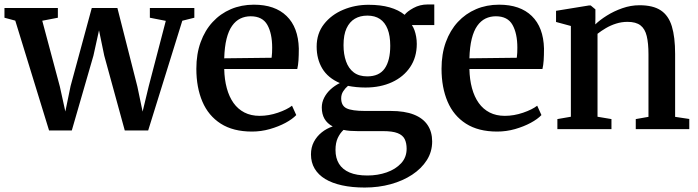

<svg xmlns="http://www.w3.org/2000/svg" viewBox="-26 -579 3128 861"><path d="M-6 -499.5V-543H233.5V-499.5L163.5 -486L242.5 -190.5L267 -79L290.5 -193L385.5 -543H500.5L590 -191L613.5 -78.5L641 -192.5L717.5 -485.5L646 -499.5V-543H845.5V-499.5L791.5 -486L638.5 6H533.5L441.5 -329.5L418 -443L393 -329.5L296 6H194L42.5 -486.5Z M1104 11Q1019.5 11 964 -24.5Q908.5 -60 881.5 -123.5Q854.5 -187 854.5 -270.5Q854.5 -337 873.8 -390Q893 -443 927.8 -480.5Q962.5 -518 1009.5 -538Q1056.5 -558 1112.5 -558Q1207 -558 1259.2 -507.2Q1311.5 -456.5 1314 -361.5Q1314 -330.5 1312.5 -308.2Q1311 -286 1307 -269.5H979.5Q980.5 -222.5 991 -183.8Q1001.5 -145 1021.2 -117.2Q1041 -89.5 1070.2 -74.5Q1099.5 -59.5 1138.5 -59.5Q1179 -59.5 1220 -73.5Q1261 -87.5 1283.5 -105L1302.5 -63Q1285.5 -45 1254.5 -28.2Q1223.5 -11.5 1184.2 -0.2Q1145 11 1104 11ZM979.5 -317.5 1192 -320Q1193.5 -330.5 1194 -342.5Q1194.5 -354.5 1194.5 -365Q1194.5 -429 1172.8 -467.5Q1151 -506 1098 -506Q1073 -506 1051.8 -495.8Q1030.5 -485.5 1014.8 -463.2Q999 -441 990 -405Q981 -369 979.5 -317.5Z M1609.5 262Q1553 262 1508.2 252.2Q1463.5 242.5 1432.5 223.8Q1401.5 205 1385 177.2Q1368.5 149.5 1368.5 113.5Q1368.5 82 1381.5 57.2Q1394.5 32.5 1416.5 14.8Q1438.5 -3 1466 -12Q1441.5 -25 1429.2 -46.2Q1417 -67.5 1417 -97Q1417 -120 1427.8 -141Q1438.5 -162 1457 -178.8Q1475.5 -195.5 1498 -206.5Q1444.5 -229.5 1419.2 -271.8Q1394 -314 1394 -370Q1394 -429 1427 -471Q1460 -513 1513 -535.2Q1566 -557.5 1626.5 -557.5Q1681 -557.5 1721.2 -546Q1761.5 -534.5 1788.5 -512.5Q1799.5 -527.5 1828.2 -543.2Q1857 -559 1892 -559H1921.5V-466.5H1821Q1828 -456.5 1832.8 -443.2Q1837.5 -430 1840.2 -414.5Q1843 -399 1843 -382Q1843 -322.5 1813.5 -278.5Q1784 -234.5 1732 -210.5Q1680 -186.5 1613 -186.5Q1592 -186.5 1572 -188.5Q1552 -190.5 1534.5 -194Q1522 -183.5 1513 -169.5Q1504 -155.5 1504 -138Q1504 -105 1528.2 -93.2Q1552.5 -81.5 1610.5 -81.5H1725.5Q1788.5 -81.5 1829.8 -65.2Q1871 -49 1891.5 -18.2Q1912 12.5 1912 55.5Q1912 101.5 1888 139.2Q1864 177 1822.2 204.5Q1780.5 232 1726 247Q1671.5 262 1609.5 262ZM1621.5 208Q1668 208 1708 194Q1748 180 1772.8 153.2Q1797.5 126.5 1797.5 88Q1797.5 62.5 1788.8 44.8Q1780 27 1757 18Q1734 9 1691.5 9H1578.5Q1560 9 1543.8 7.8Q1527.5 6.5 1514.5 3.5Q1498.5 18.5 1488.5 40.2Q1478.5 62 1478.5 93.5Q1478.5 130 1494.2 155.5Q1510 181 1541.5 194.5Q1573 208 1621.5 208ZM1621 -236.5Q1674.5 -236.5 1699.2 -272Q1724 -307.5 1724 -374Q1724 -418.5 1712.2 -448.5Q1700.5 -478.5 1677.8 -493.8Q1655 -509 1621.5 -509Q1589 -509 1565.2 -495Q1541.5 -481 1528 -452Q1514.5 -423 1514.5 -376.5Q1514.5 -335.5 1525.8 -303.8Q1537 -272 1560.5 -254.2Q1584 -236.5 1621 -236.5Z M2203.5 11Q2119 11 2063.5 -24.5Q2008 -60 1981 -123.5Q1954 -187 1954 -270.5Q1954 -337 1973.2 -390Q1992.5 -443 2027.2 -480.5Q2062 -518 2109 -538Q2156 -558 2212 -558Q2306.5 -558 2358.8 -507.2Q2411 -456.5 2413.5 -361.5Q2413.5 -330.5 2412 -308.2Q2410.5 -286 2406.5 -269.5H2079Q2080 -222.5 2090.5 -183.8Q2101 -145 2120.8 -117.2Q2140.5 -89.5 2169.8 -74.5Q2199 -59.5 2238 -59.5Q2278.5 -59.5 2319.5 -73.5Q2360.5 -87.5 2383 -105L2402 -63Q2385 -45 2354 -28.2Q2323 -11.5 2283.8 -0.2Q2244.5 11 2203.5 11ZM2079 -317.5 2291.5 -320Q2293 -330.5 2293.5 -342.5Q2294 -354.5 2294 -365Q2294 -429 2272.2 -467.5Q2250.5 -506 2197.5 -506Q2172.5 -506 2151.2 -495.8Q2130 -485.5 2114.2 -463.2Q2098.5 -441 2089.5 -405Q2080.5 -369 2079 -317.5Z M2534 -55.5V-462.5L2467.5 -480.5V-530.5L2615 -554.5H2623L2644 -537V-497L2643.5 -469.5Q2664 -489.5 2695.5 -509.2Q2727 -529 2764.8 -542.2Q2802.5 -555.5 2842 -555.5Q2902.5 -555.5 2937.2 -532.5Q2972 -509.5 2986.8 -461Q3001.5 -412.5 3001.5 -337V-55L3065 -45.5V0H2825V-45L2882 -55V-335.5Q2882 -385 2874.2 -417.2Q2866.5 -449.5 2846.2 -465.2Q2826 -481 2788 -481Q2761.5 -481 2737 -473.2Q2712.5 -465.5 2691.2 -453Q2670 -440.5 2653.5 -427.5V-55.5L2716 -45V0H2473.5V-45Z"/></svg>

Font: Merriweather 48pt SemiBold
Style: Regular
Weight: 600
Version: Version 2.100